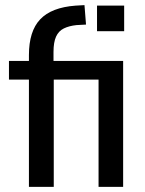

<svg xmlns="http://www.w3.org/2000/svg" viewBox="-20 -730 565 750"><path d="M93 0V-419H15V-492H117L93 -467V-515Q93 -608 137 -654.5Q181 -701 275 -708L310 -710L316 -634L279 -632Q250 -629 229.5 -619Q209 -609 199 -587Q189 -565 189 -527V-467L157 -492H461V0H365V-419H190V0ZM359 -608V-708H465V-608Z"/></svg>

Font: Nunito Sans 10pt Condensed SemiBold
Style: Regular
Weight: 600
Width: 3
Designer: Vernon Adams
Foundry: Vernon Adams
Version: Version 3.101;gftools[0.9.27]